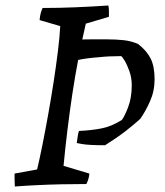

<svg xmlns="http://www.w3.org/2000/svg" viewBox="-20 -669 600 698"><path d="M34 9Q33 -3 33 -14.5Q33 -26 33 -38L115 -53Q124 -91 134.5 -143.5Q145 -196 155.5 -254.5Q166 -313 175 -371.5Q184 -430 190.5 -482.5Q197 -535 199 -574L124 -596Q125 -610 128 -621Q131 -632 135 -640Q195 -640 254.5 -642.5Q314 -645 374 -649Q376 -639 376 -629Q376 -619 376 -608L292 -583Q278 -523 265.5 -458.5Q253 -394 243 -327.5Q233 -261 225 -195Q217 -129 211 -66L305 -38Q304 -28 301.5 -19Q299 -10 294 0Q247 0 202.5 1Q158 2 116 4Q74 6 34 9ZM362 -141Q333 -141 313 -142Q293 -143 280.5 -145Q268 -147 259 -149Q261 -162 262.5 -173Q264 -184 267 -193Q314 -195 350.5 -202.5Q387 -210 423 -233Q433 -246 446 -280Q459 -314 459 -359Q459 -386 450.5 -410Q442 -434 432.5 -449.5Q423 -465 420 -465Q398 -465 377.5 -464Q357 -463 340 -461Q312 -459 292 -456Q272 -453 264 -451L245 -524Q281 -526 313.5 -526Q346 -526 366 -526Q401 -526 429 -523Q457 -520 482 -509Q513 -485 527.5 -456.5Q542 -428 542 -381Q542 -338 525.5 -301Q509 -264 490 -237Q468 -217 438 -193.5Q408 -170 362 -141Z"/></svg>

Font: Labrada
Style: Italic
Weight: 400
Italic angle: -7°
Designer: Mercedes Jáuregui
Foundry: Omnibus-Type Team
Version: Version 1.000